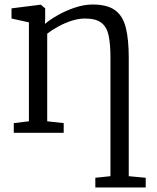

<svg xmlns="http://www.w3.org/2000/svg" viewBox="-20 -588 693 850"><path d="M402 242V199L469 192V-334Q469 -392 461 -430.2Q453 -468.5 428.8 -487.2Q404.5 -506 356 -506Q327.5 -506 296.8 -496Q266 -486 237.8 -470.5Q209.5 -455 189 -439V-51L262 -43V0H41V-43L108 -51V-489L31 -506V-551L158 -567H161L180 -551V-507L179 -482Q201 -501 236.2 -521Q271.5 -541 312 -554.5Q352.5 -568 390 -568Q455 -568 489.5 -542.8Q524 -517.5 537 -465.5Q550 -413.5 550 -333V192L625 199V242Z"/></svg>

Font: Merriweather Light
Style: Regular
Weight: 300
Version: Version 2.100